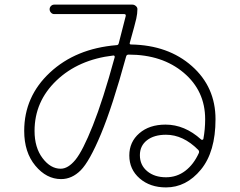

<svg xmlns="http://www.w3.org/2000/svg" viewBox="-20 -775 1040 833"><path d="M471.7 -534.2Q320.3 -516.6 225.1 -425.8Q129.9 -335 129.9 -207Q129.9 -134.8 164.6 -88.9Q199.2 -43 243.2 -43Q275.4 -43 307.1 -81.5Q338.9 -120.1 382.8 -230.5Q426.8 -340.8 477.5 -526.4Q478.5 -529.3 476.6 -532.2Q474.6 -535.2 471.7 -534.2ZM842.8 -111.3Q845.7 -119.1 839.8 -125Q774.4 -190.4 700.2 -190.4Q648.4 -190.4 617.7 -166.5Q586.9 -142.6 586.9 -101.6Q586.9 -58.6 618.7 -32.2Q650.4 -5.9 700.2 -5.9Q747.1 -5.9 783.7 -33.7Q820.3 -61.5 842.8 -111.3ZM245.1 2Q181.6 2 133.3 -56.2Q85 -114.3 85 -207Q85 -356.4 196.8 -460.4Q308.6 -564.5 485.4 -579.1Q493.2 -579.1 495.1 -586.9Q510.7 -645.5 525.4 -705.1Q527.3 -713.9 518.6 -713.9H214.8Q207 -713.9 201.2 -720.2Q195.3 -726.6 195.3 -734.9Q195.3 -743.2 201.2 -749Q207 -754.9 214.8 -754.9H554.7Q562.5 -754.9 569.3 -749Q576.2 -743.2 576.2 -735.4Q576.2 -716.8 571.3 -694.3Q566.4 -671.9 543 -588.9Q541 -582 548.8 -582Q710 -579.1 812.5 -488.3Q915 -397.5 915 -257.8Q915 -116.2 851.6 -39.1Q788.1 38.1 700.2 38.1Q630.9 38.1 585.9 -1Q541 -40 541 -100.6Q541 -159.2 584.5 -196.8Q627.9 -234.4 698.2 -234.4Q781.2 -234.4 852.5 -169.9Q854.5 -168 857.9 -168.5Q861.3 -168.9 862.3 -171.9Q870.1 -213.9 870.1 -257.8Q870.1 -380.9 776.9 -459.5Q683.6 -538.1 538.1 -538.1Q529.3 -538.1 527.3 -530.3Q467.8 -312.5 418 -193.4Q368.2 -74.2 330.1 -36.1Q292 2 245.1 2Z"/></svg>

Font: Rounded-X Mgen+ 1mn light
Style: Regular
Weight: 200
Designer: [Source Han Sans]
Ryoko NISHIZUKA  (kana & ideographs); Paul D. Hunt (Latin, Greek & Cyrillic); Wenlong ZHANG  (bopomofo
Version: Version 1.059.20150602